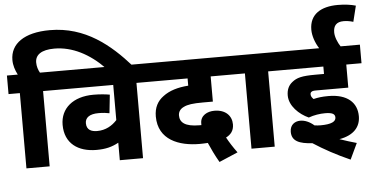

<svg xmlns="http://www.w3.org/2000/svg" viewBox="-62 -1018 2464 1268"><g transform="rotate(-5 1170.0 -383.5)"><path d="M75 -499V0H229V-499H320V-622H219C208 -641 200 -665 200 -691C200 -742 242 -772 327 -772C446 -772 558 -713 654 -615H832C705 -758 544 -896 308 -896C136 -896 45 -827 45 -721C45 -685 56 -653 72 -622H0V-499Z M938 -499V-622H305V-499H694V-266C662 -231 619 -205 562 -205C527 -205 492 -216 492 -263C492 -300 522 -322 581 -322C610 -322 635 -319 653 -315L666 -437C639 -442 600 -446 558 -446C423 -446 338 -375 338 -265C338 -142 425 -81 547 -81C608 -81 650 -92 694 -116V0H848V-499Z M1349 69 1473 16C1446 -20 1423 -57 1406 -88C1436 -103 1459 -127 1459 -171C1459 -227 1419 -271 1344 -271C1298 -271 1251 -248 1251 -196C1251 -193 1251 -189 1251 -184C1246 -184 1242 -184 1238 -184C1141 -184 1109 -215 1109 -260C1109 -284 1122 -303 1146 -314C1172 -327 1206 -332 1275 -332H1340V-499H1507V-622H923V-499H1187V-451C1117 -446 1061 -429 1019 -397C979 -368 956 -326 956 -267C956 -111 1093 -61 1229 -61C1248 -61 1266 -62 1283 -63C1299 -26 1323 25 1349 69Z M1721 -499H1812V-622H1492V-499H1567V0H1721Z M2071 -191C2122 -191 2137 -179 2137 -157C2137 -130 2107 -114 2035 -114C2023 -114 2010 -115 1995 -117C1965 -143 1934 -156 1903 -156C1871 -156 1835 -137 1835 -88C1835 -26 1885 -6 1971 -1C2040 44 2126 91 2213 129L2263 23C2228 13 2188 1 2151 -12C2248 -29 2292 -82 2292 -152C2292 -242 2229 -302 2103 -302C2060 -302 2032 -298 2004 -291C1994 -301 1987 -310 1987 -323C1987 -331 1989 -336 1995 -340C2000 -344 2008 -346 2026 -346H2239V-499H2340V-622H2212C2194 -649 2178 -687 2178 -718C2178 -761 2198 -786 2246 -786C2266 -786 2287 -783 2310 -776L2336 -881C2306 -890 2264 -896 2217 -896C2106 -896 2029 -851 2029 -748C2029 -708 2045 -661 2070 -622H1797V-499H2087V-450H2031C1940 -450 1906 -441 1874 -415C1849 -395 1836 -367 1836 -329C1836 -260 1899 -200 1962 -172C1997 -185 2038 -191 2071 -191Z"/></g></svg>

Font: Noto Sans Devanagari UI ExtraBold
Style: Regular
Weight: 800
Designer: Jelle Bosma - Monotype Design Team
Foundry: Monotype Imaging Inc.
Version: Version 2.003